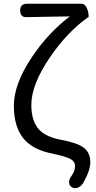

<svg xmlns="http://www.w3.org/2000/svg" viewBox="-20 -797 502 1008"><path d="M362.3 188.5Q342.8 179.7 342.8 161.1Q341.8 143.6 356.4 125Q374 99.6 374 75.2Q374 50.8 350.6 38.1Q326.2 24.4 252 8.8Q160.2 -9.8 112.3 -59.6Q52.7 -122.1 52.7 -242.2Q52.7 -356.4 149.4 -500Q234.4 -626 346.7 -710.9Q329.1 -710.9 280.3 -710Q167 -708 119.1 -707Q85.9 -706.1 85.9 -742.2Q85.9 -777.3 122.1 -777.3H265.6H409.2Q425.8 -777.3 436.5 -752.9Q445.3 -733.4 445.3 -710.9Q445.3 -705.1 442.4 -705.1H440.4Q332 -627.9 242.2 -496.1Q144.5 -352.5 144.5 -247.1Q144.5 -158.2 187.5 -114.3Q223.6 -77.1 303.7 -62.5Q384.8 -46.9 417 -23.4Q454.1 2.9 454.1 54.7Q454.1 98.6 416 165Q406.2 179.7 392.6 186.5Q377 194.3 362.3 188.5Z"/></svg>

Font: Bpmf GenSen Rounded R
Style: R
Weight: 400
Foundry: But Ko
Version: Version 1.320